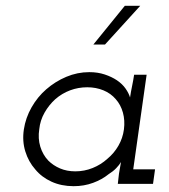

<svg xmlns="http://www.w3.org/2000/svg" viewBox="-20 -632 580 660"><path d="M62 -187Q56 -147 67 -111.5Q78 -76 101 -50Q123 -23 157 -7.5Q191 8 233 8Q269 8 300 -3.5Q331 -15 353 -33Q369 -43 379.5 -54Q390 -65 396 -75Q394 -65 392.5 -55.5Q391 -46 389 -35L385 0H506L513 -50H438L484 -375H441Q438 -355 434 -336Q430 -317 427 -297Q423 -311 412 -327Q401 -343 382 -356Q364 -368 340 -376Q316 -384 287 -384Q246 -384 208 -368Q170 -352 139 -325Q109 -299 88.5 -263Q68 -227 62 -187ZM115 -188Q118 -218 133 -244.5Q148 -271 170 -291Q193 -311 221 -321.5Q249 -332 280 -332Q310 -332 335.5 -321.5Q361 -311 378 -291Q395 -272 402.5 -245Q410 -218 406 -187Q402 -157 387 -131Q372 -105 349 -86Q327 -66 298.5 -54.5Q270 -43 239 -43Q210 -43 186.5 -53Q163 -63 146 -80Q127 -100 118.5 -128Q110 -156 115 -188ZM301 -479H341Q377 -518 401.5 -545.5Q426 -573 462 -612H409Q382 -579 355 -545.5Q328 -512 301 -479Z"/></svg>

Font: Josefin Slab Medium
Style: Italic
Weight: 500
Italic angle: -12°
Version: Version 2.000